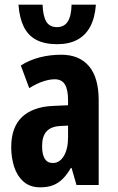

<svg xmlns="http://www.w3.org/2000/svg" viewBox="-20 -791 504 821"><path d="M390 -771Q386 -715 366 -677.5Q346 -640 310.5 -621Q275 -602 224 -602Q171 -602 135.5 -620.5Q100 -639 81.5 -677Q63 -715 59 -771H162Q164 -722 178 -698.5Q192 -675 224 -675Q254 -675 269.5 -698.5Q285 -722 286 -771ZM242 -557Q319 -557 360.5 -508Q402 -459 402 -362V0H307L286 -73H283Q267 -45 248.5 -26.5Q230 -8 207 1Q184 10 152 10Q108 10 80.5 -14.5Q53 -39 40.5 -78Q28 -117 28 -161Q28 -247 74 -290.5Q120 -334 205 -338L271 -341V-363Q271 -408 257.5 -430Q244 -452 214 -452Q192 -452 164.5 -443Q137 -434 105 -414L69 -511Q105 -534 149 -545.5Q193 -557 242 -557ZM236 -252Q198 -250 179 -229Q160 -208 160 -167Q160 -130 171.5 -112Q183 -94 206 -94Q235 -94 253 -124Q271 -154 271 -204V-254Z"/></svg>

Font: Noto Sans Display ExtraCondensed
Style: Bold
Weight: 700
Width: 2
Designer: Monotype Design Team
Foundry: Monotype Imaging Inc.
Version: Version 2.003